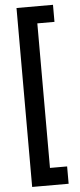

<svg xmlns="http://www.w3.org/2000/svg" viewBox="-63 -845 428 1024"><g transform="rotate(-5 151.0 -333.0)"><path d="M66.4 146.5V-811.5H261.7V-720.2H169.9V53.7H261.7V146.5Z"/></g></svg>

Font: Reddit Sans Condensed
Style: Bold
Weight: 700
Designer: Stephen Hutchings
Foundry: Reddit
Version: Version 1.014